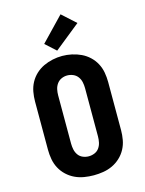

<svg xmlns="http://www.w3.org/2000/svg" viewBox="-144 -1079 888 1172"><g transform="rotate(-15 300.0 -493.0)"><path d="M300 8Q270 8 239.5 3Q209 -2 181.5 -15Q154 -28 131.5 -49Q109 -70 94.5 -97Q80 -124 74.5 -154.5Q69 -185 69 -215V-520Q69 -550 74.5 -580.5Q80 -611 94.5 -638Q109 -665 131.5 -686Q154 -707 181.5 -720Q209 -733 239.5 -739.5Q270 -746 300 -746Q330 -746 360.5 -739.5Q391 -733 418.5 -720Q446 -707 468.5 -686Q491 -665 505.5 -638Q520 -611 525.5 -580.5Q531 -550 531 -520V-215Q531 -185 525.5 -154.5Q520 -124 505.5 -97Q491 -70 468.5 -49Q446 -28 418.5 -15Q391 -2 360.5 3Q330 8 300 8ZM300 -112Q319 -112 337 -119.5Q355 -127 366 -142.5Q377 -158 381 -177Q385 -196 385 -215V-520Q385 -539 381 -558Q377 -577 365.5 -592.5Q354 -608 336 -615.5Q318 -623 299 -623Q280 -623 262.5 -615Q245 -607 234 -591.5Q223 -576 219 -557.5Q215 -539 215 -520V-215Q215 -196 219 -177Q223 -158 234 -142.5Q245 -127 263 -119.5Q281 -112 300 -112ZM280 -785 214 -845 357 -994 443 -916Z"/></g></svg>

Font: Iosevka Curly Heavy Extended
Style: Regular
Weight: 900
Width: 7
Monospace: yes
Designer: Belleve Invis
Foundry: Belleve Invis
Version: Version 11.1.0; ttfautohint (v1.8.3)